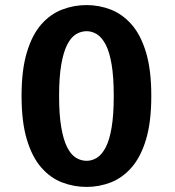

<svg xmlns="http://www.w3.org/2000/svg" viewBox="-20 -726 690 757"><path d="M321.5 11Q271 11 224.8 -6.8Q178.5 -24.5 142.5 -65.8Q106.5 -107 85.8 -176.2Q65 -245.5 65 -348Q65 -450 85.8 -519.2Q106.5 -588.5 142.5 -629.5Q178.5 -670.5 224.8 -688.2Q271 -706 321.5 -706Q371 -706 416.8 -688.2Q462.5 -670.5 498.8 -629.5Q535 -588.5 555.8 -519.2Q576.5 -450 576.5 -348Q576.5 -245.5 555.8 -176.2Q535 -107 498.8 -65.8Q462.5 -24.5 416.8 -6.8Q371 11 321.5 11ZM321.5 -92Q343 -92 362.5 -104.2Q382 -116.5 397 -145.5Q412 -174.5 420.2 -224Q428.5 -273.5 428.5 -348Q428.5 -422 420.2 -471.2Q412 -520.5 397 -549.5Q382 -578.5 362.5 -590.8Q343 -603 321.5 -603Q299 -603 279.2 -590.8Q259.5 -578.5 244.8 -549.5Q230 -520.5 221.5 -471.2Q213 -422 213 -348Q213 -273.5 221.5 -224Q230 -174.5 244.8 -145.5Q259.5 -116.5 279.2 -104.2Q299 -92 321.5 -92Z"/></svg>

Font: Trispace Thin SemiBold
Style: Regular
Weight: 600
Version: Version 1.210